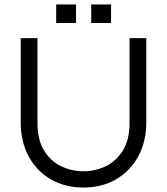

<svg xmlns="http://www.w3.org/2000/svg" viewBox="-20 -833 749 861"><path d="M354 8Q272 8 208.5 -28.5Q145 -65 109 -131Q73 -197 73 -285V-662H148V-283Q148 -206 177.5 -158Q207 -110 254.5 -87.5Q302 -65 354 -65Q407 -65 454 -87.5Q501 -110 531 -158Q561 -206 561 -283V-662H636V-285Q636 -198 600 -132Q564 -66 500.5 -29Q437 8 354 8ZM232 -730V-813H321V-730ZM389 -730V-813H478V-730Z"/></svg>

Font: Questrial
Style: Regular
Weight: 400
Designer: Joe Prince, Laura Meseguer
Foundry: Joe Prince, Laura Meseguer
Version: Version 2.000; ttfautohint (v1.8.3)